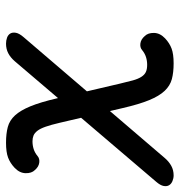

<svg xmlns="http://www.w3.org/2000/svg" viewBox="-12 -602 610 653"><g transform="rotate(-90 293.5 -275.0)"><path d="M83 -20Q71 -6 56.5 2Q42 10 24 10Q14 10 4.5 6Q-5 2 -9.5 -5.5Q-14 -13 -12 -24Q-10 -35 2 -49L412 -530Q425 -545 439.5 -552.5Q454 -560 472 -560Q483 -560 492.5 -556.5Q502 -553 506.5 -545.5Q511 -538 509 -526.5Q507 -515 494 -500ZM336 -173Q342 -147 347 -129Q352 -111 359 -100Q366 -89 375.5 -84.5Q385 -80 400 -80Q414 -80 426.5 -84Q439 -88 450 -97Q459 -105 473 -103Q487 -101 498 -88Q509 -77 508.5 -56.5Q508 -36 490 -19Q474 -4 455.5 3Q437 10 405 10Q374 10 351.5 4Q329 -2 311.5 -20.5Q294 -39 280 -73Q266 -107 253 -163L203 -377Q196 -407 189.5 -425.5Q183 -444 175.5 -453.5Q168 -463 159.5 -466.5Q151 -470 140 -470Q126 -470 113.5 -466Q101 -462 90 -453Q81 -445 67 -447Q53 -449 42 -462Q31 -473 31.5 -493.5Q32 -514 50 -531Q66 -546 84.5 -553Q103 -560 135 -560Q166 -560 188.5 -554Q211 -548 228 -529.5Q245 -511 259 -477Q273 -443 286 -387Z"/></g></svg>

Font: Maple Mono
Style: Italic
Weight: 400
Italic angle: -10°
Monospace: yes
Designer: subframe7536
Version: Version 7.300